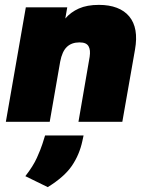

<svg xmlns="http://www.w3.org/2000/svg" viewBox="-20 -500 610 788"><path d="M4 0 86 -470H256L248 -424Q270 -450 303.5 -465Q337 -480 386 -480Q428 -480 459.5 -468Q491 -456 510.5 -432.5Q530 -409 536 -375Q542 -341 534 -296L482 0H302L348 -267Q350 -281 349 -291.5Q348 -302 343.5 -310Q339 -318 330 -322Q321 -326 306 -326Q274 -326 254.5 -307.5Q235 -289 227 -247L184 0ZM176 268 84 223Q116 182 131.5 147.5Q147 113 154 91L165 56H323L318 79Q306 135 275 180.5Q244 226 176 268Z"/></svg>

Font: Gantari Black
Style: Italic
Weight: 900
Italic angle: -10°
Version: Version 1.000